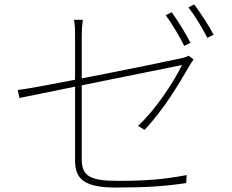

<svg xmlns="http://www.w3.org/2000/svg" viewBox="-20 -829 1040 862"><path d="M835 -637C813 -681 776 -739 751 -774L724 -761C751 -724 788 -663 807 -623ZM347 -671C347 -695 348 -712 352 -740H312C317 -712 317 -697 317 -671V-471C204 -449 103 -430 60 -425L67 -389C106 -397 204 -417 317 -440V-108C317 -30 353 13 498 13C640 13 720 7 816 -7L818 -43C718 -24 637 -17 510 -17C381 -17 347 -40 347 -115V-446C555 -488 797 -537 797 -537C765 -470 684 -342 600 -264L629 -246C718 -340 784 -454 832 -536C837 -544 843 -555 849 -562L827 -579C821 -575 807 -570 792 -567C756 -559 539 -514 347 -477ZM826 -796C855 -759 888 -704 911 -659L939 -673C919 -712 879 -773 852 -809Z"/></svg>

Font: Noto Sans CJK JP Thin
Style: Regular
Weight: 250
Designer: Ryoko NISHIZUKA (kana & ideographs); Paul D. Hunt (Latin, Greek & Cyrillic); Wenlong ZHANG (bopomofo); Sandoll Communica
Foundry: Adobe Systems Incorporated
Version: Version 1.004;PS 1.004;hotconv 1.0.82;makeotf.lib2.5.63406